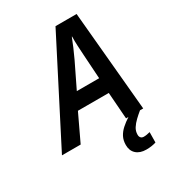

<svg xmlns="http://www.w3.org/2000/svg" viewBox="-277 -837 1078 1191"><g transform="rotate(-30 262.0 -241.5)"><path d="M-56 0 310 -714H461L526 0H403L389 -190H168L78 0ZM223 -299H383L372 -470Q370 -502 368 -538.5Q366 -575 367 -607H365Q353 -576 339 -543Q325 -510 308 -474ZM416 231Q371 231 345 207.5Q319 184 319 143Q319 110 332 85Q345 60 368 39.5Q391 19 420 0H503Q482 17 461.5 36.5Q441 56 427.5 77Q414 98 414 124Q414 138 421.5 146Q429 154 442 154Q454 154 464.5 152Q475 150 487 147L486 221Q470 226 453 228.5Q436 231 416 231Z"/></g></svg>

Font: Noto Sans Display SemiBold
Style: Italic
Weight: 600
Italic angle: -12°
Designer: Monotype Design Team
Foundry: Monotype Imaging Inc.
Version: Version 2.003